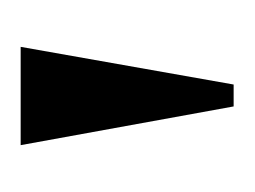

<svg xmlns="http://www.w3.org/2000/svg" viewBox="-50 -689 244 184"><g transform="rotate(-90 72.0 -597.0)"><path d="M62 -495.1 24.9 -699.2H119.1L83 -495.1Z"/></g></svg>

Font: Moniqa Black Heading
Style: Regular
Weight: 900
Designer: Rajesh Rajput
Foundry: Rajesh Rajput
Version: Version 1.000